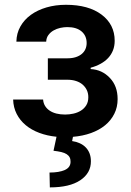

<svg xmlns="http://www.w3.org/2000/svg" viewBox="-20 -573 556 817"><path d="M163.4 -149.5Q164.4 -134.6 171.5 -122.7Q178.6 -110.8 190.9 -102.5Q203.1 -94.1 220 -89.8Q236.9 -85.6 257.1 -85.6Q274.9 -85.6 292.4 -89.5Q310 -93.4 324 -102.1Q338.1 -110.8 346.9 -124.8Q355.8 -138.8 355.8 -159.4Q355.8 -176.1 349.4 -189.6Q343 -203.1 331.5 -213.1Q320 -223 303.6 -228.3Q287.3 -233.7 267 -233.7H183.6V-324.9H267Q287.3 -324.9 302.6 -329.9Q317.8 -334.9 328.1 -343.6Q338.4 -352.3 343.6 -364.2Q348.7 -376.1 348.7 -389.9Q348.7 -420.8 327.1 -439.3Q305.4 -457.7 266.7 -457.7Q252.5 -457.7 236.9 -454.4Q221.2 -451 208.1 -443.5Q195 -436.1 186.1 -424.2Q177.2 -412.3 176.5 -395.6H49.7Q50.4 -431.5 66.8 -460.4Q83.1 -489.3 111.3 -509.8Q139.6 -530.2 177.7 -541.4Q215.9 -552.6 260.7 -552.6Q356.5 -552.6 412.3 -510.7Q468 -468.8 468 -399.5Q468 -377.5 460.9 -359.2Q453.8 -340.9 440.5 -326.5Q427.2 -312.1 408.2 -301.7Q389.2 -291.2 365.8 -284.8V-279.1Q414.1 -276.6 447.4 -241.5Q480.5 -207 480.5 -151.3Q480.5 -116.8 466.4 -88.8Q452.4 -60.7 427.4 -40.1Q402.3 -19.5 367.4 -6.9Q332.4 5.7 290.5 9.2L286.9 27.3Q304.7 29.8 319.4 36.6Q334.2 43.3 344.6 54Q355.1 64.6 361 79.5Q366.8 94.5 366.8 112.9Q367.2 163.4 321.7 193.9Q276.3 224.4 192.1 224.4L190.7 161.2Q231.5 161.2 255.7 150.4Q279.8 139.6 280.2 116.1Q280.5 104.8 276.5 96.8Q272.4 88.8 263.7 83.1Q255 77.4 240.9 74Q226.9 70.7 207.7 68.5L220.5 8.9Q180.8 5 147.2 -7.6Q113.6 -20.2 89.3 -40.5Q65 -60.7 51 -88.2Q36.9 -115.8 35.9 -149.5Z"/></svg>

Font: Inter P Semi Bold
Style: Regular
Weight: 600
Designer: Rasmus Andersson
Foundry: rsms
Version: Version 3.018;git-588b23468